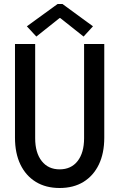

<svg xmlns="http://www.w3.org/2000/svg" viewBox="-20 -942 602 970"><path d="M281.2 7.8Q211.4 7.8 160.9 -23.2Q110.4 -54.2 83 -111.1Q55.7 -168 55.7 -246.6V-719.7H157.7V-243.7Q157.7 -170.4 190.7 -128.4Q223.6 -86.4 281.2 -86.4Q339.4 -86.4 372.1 -128.4Q404.8 -170.4 404.8 -243.7V-719.7H506.8V-246.6Q506.8 -168 479.5 -111.1Q452.1 -54.2 401.9 -23.2Q351.6 7.8 281.2 7.8ZM163.6 -757.3 115.7 -809.1 271 -921.9H295.4L449.7 -809.1L402.3 -757.3L284.7 -850.6H280.8Z"/></svg>

Font: Reddit Mono Medium
Style: Regular
Weight: 500
Monospace: yes
Designer: Stephen Hutchings
Foundry: Reddit
Version: Version 1.014